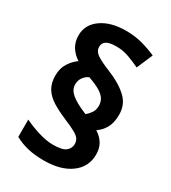

<svg xmlns="http://www.w3.org/2000/svg" viewBox="-189 -862 863 969"><g transform="rotate(30 243.0 -377.5)"><path d="M59 -391Q59 -434 78.5 -464Q98 -494 124 -512Q93 -532 76 -560Q59 -588 59 -625Q59 -688 113.5 -726.5Q168 -765 257 -765Q307 -765 350 -753.5Q393 -742 434 -724L394 -631Q361 -647 326.5 -659.5Q292 -672 254 -672Q214 -672 196 -661Q178 -650 178 -627Q178 -602 202.5 -585Q227 -568 282 -546Q352 -518 394.5 -479Q437 -440 437 -381Q437 -332 420 -302.5Q403 -273 376 -255Q406 -236 421.5 -210Q437 -184 437 -148Q437 -76 379 -33Q321 10 222 10Q169 10 127.5 0Q86 -10 52 -29V-130Q90 -111 137.5 -96.5Q185 -82 222 -82Q277 -82 297 -98.5Q317 -115 317 -139Q317 -156 309.5 -168Q302 -180 280.5 -192.5Q259 -205 216 -223Q166 -244 131 -265.5Q96 -287 77.5 -317Q59 -347 59 -391ZM168 -402Q168 -372 195.5 -348.5Q223 -325 281 -301L288 -298Q302 -309 314 -326Q326 -343 326 -368Q326 -388 316.5 -405Q307 -422 282.5 -437.5Q258 -453 212 -469Q195 -462 181.5 -444.5Q168 -427 168 -402Z"/></g></svg>

Font: Noto Sans NKo Unjoined
Style: Bold
Weight: 700
Designer: Monotype Design Team
Foundry: Monotype Imaging Inc.
Version: Version 2.004